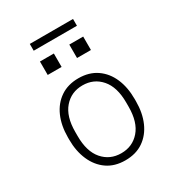

<svg xmlns="http://www.w3.org/2000/svg" viewBox="-196 -945 991 1077"><g transform="rotate(-30 300.0 -407.0)"><path d="M300 10Q231 10 183 -23.5Q135 -57 109.5 -115.5Q84 -174 84 -248V-263Q84 -339 109.5 -397Q135 -455 183.5 -488Q232 -521 300 -521Q369 -521 417.5 -487.5Q466 -454 491 -396Q516 -338 516 -263V-248Q516 -172 490.5 -114Q465 -56 417 -23Q369 10 300 10ZM300 -36Q373 -36 419 -89Q465 -142 465 -242V-269Q465 -369 419 -422Q373 -475 300 -475Q227 -475 181 -422Q135 -369 135 -269V-242Q135 -142 181 -89Q227 -36 300 -36ZM161 -780V-824H441V-780ZM441 -623H351V-710H441ZM251 -623H161V-710H251Z"/></g></svg>

Font: Chivo Mono Thin
Style: Regular
Weight: 250
Designer: Hector Gatti
Foundry: Omnibus-Type
Version: Version 1.008